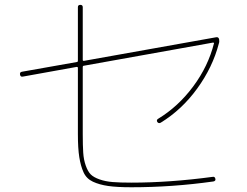

<svg xmlns="http://www.w3.org/2000/svg" viewBox="-20 -790 1040 810"><path d="M76.2 -466.8Q66.4 -464.8 64.5 -475.1Q62.5 -485.4 72.3 -487.3L303.7 -528.3Q308.6 -528.3 308.6 -534.2V-759.8Q308.6 -769.5 318.8 -769.5Q329.1 -769.5 329.1 -759.8V-537.1Q329.1 -533.2 334 -533.2L891.6 -632.8Q901.4 -634.8 904.3 -625Q906.2 -614.3 903.3 -606.4Q877 -505.9 812 -416.5Q747.1 -327.1 658.2 -272.5Q649.4 -267.6 643.6 -275.4Q638.7 -284.2 647.5 -289.1Q732.4 -340.8 795.4 -425.8Q858.4 -510.7 882.8 -607.4Q883.8 -608.4 882.3 -609.4Q880.9 -610.4 878.9 -610.4L334 -512.7Q329.1 -512.7 329.1 -506.8V-224.6Q329.1 -175.8 331.1 -146Q333 -116.2 341.8 -91.3Q350.6 -66.4 362.8 -54.2Q375 -42 399.9 -33.2Q424.8 -24.4 455.1 -22Q485.4 -19.5 534.2 -19.5Q695.3 -19.5 877 -43.9Q886.7 -45.9 888.7 -35.2Q890.6 -26.4 879.9 -24.4Q707 0 534.2 0Q473.6 0 436.5 -5.4Q399.4 -10.7 372.1 -23.4Q344.7 -36.1 332.5 -63Q320.3 -89.8 314.5 -127Q308.6 -164.1 308.6 -224.6V-503.9Q308.6 -507.8 303.7 -507.8Z"/></svg>

Font: Rounded-X Mgen+ 1mn thin
Style: Regular
Weight: 100
Designer: [Source Han Sans]
Ryoko NISHIZUKA  (kana & ideographs); Paul D. Hunt (Latin, Greek & Cyrillic); Wenlong ZHANG  (bopomofo
Version: Version 1.059.20150602